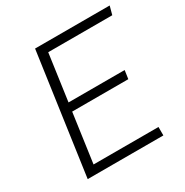

<svg xmlns="http://www.w3.org/2000/svg" viewBox="-159 -815 910 945"><g transform="rotate(-30 296.0 -343.0)"><path d="M71 0 168 -686H592L579 -638H215L178 -374H497L490 -326H171L132 -48H501V0Z"/></g></svg>

Font: Chivo Medium Thin
Style: Italic
Weight: 250
Italic angle: -8.05°
Version: Version 2.002